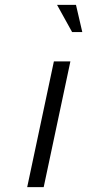

<svg xmlns="http://www.w3.org/2000/svg" viewBox="-20 -771 359 791"><path d="M92 0 202 -518H270L160 0ZM215 -751H293L319 -639H277Z"/></svg>

Font: Afta sans
Style: Italic
Weight: 400
Italic angle: -12°
Designer: par.qink
Foundry: Oriol Esparraguera Font
Version: Version 1.000